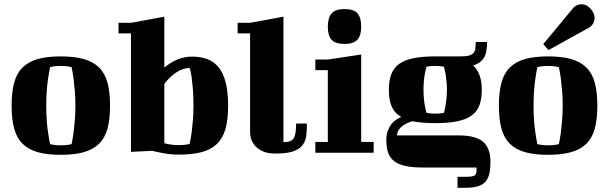

<svg xmlns="http://www.w3.org/2000/svg" viewBox="-20 -723 2883 909"><path d="M199 -223Q199 -184 201.5 -150.5Q204 -117 208 -93Q212 -64 217 -41Q222 -39 230 -38Q243 -35 268 -35Q292 -35 306 -38Q314 -39 319 -41Q324 -64 328 -93Q331 -117 334 -150.5Q337 -184 337 -223Q337 -262 334 -295Q331 -328 328 -353Q324 -381 319 -405Q313 -406 305 -408Q298 -409 288.5 -410Q279 -411 268 -411Q255 -411 246 -410Q237 -409 230 -408Q222 -406 217 -405Q212 -381 208 -353Q204 -328 201.5 -295Q199 -262 199 -223ZM35 -223Q35 -287 47 -331.5Q59 -376 87 -403.5Q115 -431 159 -443.5Q203 -456 268 -456Q332 -456 376.5 -443.5Q421 -431 449 -403.5Q477 -376 489 -331.5Q501 -287 501 -223Q501 -159 489 -114.5Q477 -70 449 -42.5Q421 -15 376.5 -2.5Q332 10 268 10Q203 10 159 -2.5Q115 -15 87 -42.5Q59 -70 47 -114.5Q35 -159 35 -223Z M541 -615H600L758 -644V-403Q786 -427 819.5 -441Q853 -455 890 -455Q931 -455 963 -442.5Q995 -430 1016.5 -402.5Q1038 -375 1049 -330.5Q1060 -286 1060 -223Q1060 -159 1048 -114.5Q1036 -70 1008 -42.5Q980 -15 935.5 -3Q891 9 827 9Q789 9 754.5 2.5Q720 -4 700 -9L600 -4V-565H541ZM878 -401Q845 -401 813.5 -379.5Q782 -358 758 -326V-45Q775 -40 793 -38Q811 -36 827 -36Q851 -36 865 -39Q873 -40 878 -42Q883 -65 887 -93Q890 -117 893 -150.5Q896 -184 896 -223Q896 -271 893 -304.5Q890 -338 887 -360Q883 -386 878 -401Z M1105 -615H1164L1322 -644V-50Q1361 -50 1371.5 -70Q1382 -90 1382 -138H1433Q1433 -107 1430 -81Q1427 -55 1412.5 -36Q1398 -17 1368 -6.5Q1338 4 1284 4Q1247 4 1223.5 -7Q1200 -18 1187 -33.5Q1174 -49 1169 -65.5Q1164 -82 1164 -93V-565H1105Z M1473 -441H1532L1690 -465V-51H1749V0H1473V-51H1532V-391H1473ZM1532 -597Q1532 -639 1550 -659.5Q1568 -680 1611 -680Q1656 -680 1673 -659.5Q1690 -639 1690 -597Q1690 -554 1671.5 -534.5Q1653 -515 1611 -515Q1568 -515 1550 -534.5Q1532 -554 1532 -597Z M2146 114H2186Q2219 114 2227.5 107.5Q2236 101 2236 85V70H1979Q1931 70 1898 62.5Q1865 55 1845.5 39.5Q1826 24 1817.5 -0.5Q1809 -25 1809 -59Q1809 -85 1816 -104Q1823 -123 1833.5 -136Q1844 -149 1856.5 -157Q1869 -165 1880 -169Q1848 -187 1834.5 -218.5Q1821 -250 1821 -298Q1821 -341 1832.5 -371.5Q1844 -402 1870 -420.5Q1896 -439 1938 -447.5Q1980 -456 2041 -456H2161Q2186 -456 2200.5 -460Q2215 -464 2222 -472.5Q2229 -481 2230.5 -493.5Q2232 -506 2232 -524H2286Q2286 -470 2269 -446Q2252 -422 2220 -413Q2261 -376 2261 -298Q2261 -254 2249.5 -224Q2238 -194 2212 -175.5Q2186 -157 2144 -148.5Q2102 -140 2041 -140Q1976 -140 1933 -149Q1921 -146 1908.5 -140.5Q1896 -135 1885 -126.5Q1874 -118 1867 -107Q1860 -96 1860 -82H2150Q2233 -82 2267.5 -51.5Q2302 -21 2302 43Q2302 75 2297 98Q2292 121 2279.5 136Q2267 151 2244 158.5Q2221 166 2185 166H2146ZM1985 -298Q1985 -274 1987 -254Q1989 -234 1992 -220Q1995 -203 1999 -189Q2004 -188 2010 -187Q2015 -186 2022.5 -185.5Q2030 -185 2040 -185Q2050 -185 2058 -185.5Q2066 -186 2071 -187Q2077 -188 2082 -189Q2085 -203 2089 -220Q2091 -234 2093.5 -254Q2096 -274 2096 -298Q2096 -321 2093.5 -341.5Q2091 -362 2089 -376Q2085 -393 2082 -407L2070 -409Q2065 -410 2057 -410.5Q2049 -411 2040 -411Q2030 -411 2022.5 -410.5Q2015 -410 2010 -409Q2004 -408 1999 -407Q1995 -393 1992 -376Q1989 -362 1987 -341.5Q1985 -321 1985 -298Z M2506 -223Q2506 -184 2508.5 -150.5Q2511 -117 2515 -93Q2519 -64 2524 -41Q2529 -39 2537 -38Q2550 -35 2575 -35Q2599 -35 2613 -38Q2621 -39 2626 -41Q2631 -64 2635 -93Q2638 -117 2641 -150.5Q2644 -184 2644 -223Q2644 -262 2641 -295Q2638 -328 2635 -353Q2631 -381 2626 -405Q2620 -406 2612 -408Q2605 -409 2595.5 -410Q2586 -411 2575 -411Q2562 -411 2553 -410Q2544 -409 2537 -408Q2529 -406 2524 -405Q2519 -381 2515 -353Q2511 -328 2508.5 -295Q2506 -262 2506 -223ZM2342 -223Q2342 -287 2354 -331.5Q2366 -376 2394 -403.5Q2422 -431 2466 -443.5Q2510 -456 2575 -456Q2639 -456 2683.5 -443.5Q2728 -431 2756 -403.5Q2784 -376 2796 -331.5Q2808 -287 2808 -223Q2808 -159 2796 -114.5Q2784 -70 2756 -42.5Q2728 -15 2683.5 -2.5Q2639 10 2575 10Q2510 10 2466 -2.5Q2422 -15 2394 -42.5Q2366 -70 2354 -114.5Q2342 -159 2342 -223ZM2697 -689Q2714 -703 2734 -703Q2745 -703 2756 -697.5Q2767 -692 2775.5 -682.5Q2784 -673 2789.5 -661.5Q2795 -650 2795 -638Q2795 -613 2774 -595L2577 -486L2552 -514Z"/></svg>

Font: Bigshot One
Style: Regular
Weight: 400
Designer: Gesine Todt
Foundry: Gesine Todt
Version: Version 1.001